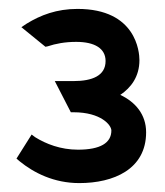

<svg xmlns="http://www.w3.org/2000/svg" viewBox="-20 -860 370 431"><path d="M17 -504 24 -498C56 -472 101 -449 158 -449C235 -449 308 -480 308 -563C308 -603 284 -631 250 -647C274 -663 293 -688 293 -725C293 -743 286 -840 154 -840C107 -840 71 -826 40 -807L28 -799L82 -755L87 -756C105 -762 126 -766 151 -766C193 -766 217 -751 217 -723C217 -690 187 -678 145 -678H103L139 -608H145C207 -608 230 -579 230 -567C230 -539 205 -524 155 -524C116 -524 83 -537 59 -552L51 -558Z"/></svg>

Font: Charger Pro
Style: ExBdNar
Weight: 400
Designer: Jasper
Foundry: Cannot Into Space Fonts
Version: Version 1.09